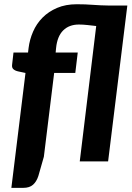

<svg xmlns="http://www.w3.org/2000/svg" viewBox="-20 -760 621 904"><path d="M235 -416.5 186.5 -22 160.5 69Q152 95 135.5 109.8Q119 124.5 89.5 124.5H33.5L100 -416.5L67 -423.5Q52 -426.5 43.5 -433.8Q35 -441 37 -455.5L43.5 -512.5H112L114.5 -533.5Q119.5 -574 135.8 -611.2Q152 -648.5 180.2 -677Q208.5 -705.5 248.8 -722.8Q289 -740 341.5 -740Q382 -740 418 -737.2Q454 -734.5 491 -734H579.5L489 0H355.5L433 -637.5Q412 -640 391.2 -642.2Q370.5 -644.5 351.5 -644.5Q305.5 -644.5 277.5 -616.8Q249.5 -589 244 -533.5L242 -512.5H346L334.5 -416.5Z"/></svg>

Font: Lato Heavy
Style: Italic
Weight: 800
Italic angle: -7°
Designer: Lukasz Dziedzic
Foundry: tyPoland Lukasz Dziedzic
Version: Version 2.007; 2014-02-27